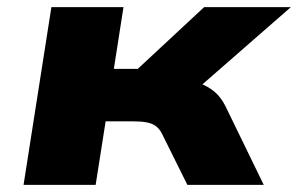

<svg xmlns="http://www.w3.org/2000/svg" viewBox="-20 -518 835 538"><path d="M46 0 124 -498H326L299 -325H366L552 -498H795L495 -236L487 -295Q517 -293 540 -284.5Q563 -276 581 -261Q599 -246 612 -220L719 0H505L435 -141Q428 -156 417.5 -164Q407 -172 391.5 -175Q376 -178 353 -178H276L248 0Z"/></svg>

Font: Nunito Sans 10pt Expanded Black
Style: Italic
Weight: 900
Width: 7
Italic angle: -9°
Designer: Vernon Adams
Foundry: Vernon Adams
Version: Version 3.101;gftools[0.9.27]